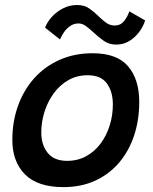

<svg xmlns="http://www.w3.org/2000/svg" viewBox="-20 -752 626 786"><path d="M239.5 14Q134 14 82.2 -38.2Q30.5 -90.5 30.5 -179Q30.5 -254.5 53.8 -319Q77 -383.5 120.2 -431.8Q163.5 -480 224 -507Q284.5 -534 359 -534Q459 -534 504.5 -480.5Q550 -427 550 -335Q550 -260.5 529 -197.2Q508 -134 467.8 -86.5Q427.5 -39 370 -12.5Q312.5 14 239.5 14ZM254.5 -93.5Q298.5 -93.5 333.2 -112.8Q368 -132 392.2 -164.8Q416.5 -197.5 429.2 -238.8Q442 -280 442 -324Q442 -377 417.5 -410.5Q393 -444 339 -444Q295 -444 260 -424Q225 -404 200.2 -370.2Q175.5 -336.5 162.2 -294.8Q149 -253 149 -209Q149 -159 175.2 -126.2Q201.5 -93.5 254.5 -93.5ZM164.5 -639Q172.5 -660.5 191.2 -681.8Q210 -703 237 -717.2Q264 -731.5 296 -731.5Q325 -731.5 345.5 -717.2Q366 -703 383 -686Q398 -671 414 -659.2Q430 -647.5 450 -647.5Q473 -647.5 487.5 -665.2Q502 -683 509.5 -705.5L574 -668.5Q571.5 -657.5 562.5 -640.8Q553.5 -624 538.5 -607.8Q523.5 -591.5 502.8 -580.5Q482 -569.5 455 -569.5Q426 -569.5 403.5 -585.8Q381 -602 362.5 -619.5Q347 -634 332.2 -645Q317.5 -656 301.5 -656Q282 -656 266.8 -645.2Q251.5 -634.5 241.5 -619.5Q231.5 -604.5 225.5 -590.5Z"/></svg>

Font: Grandstander Thin Medium
Style: Italic
Weight: 500
Italic angle: -15°
Version: Version 1.200